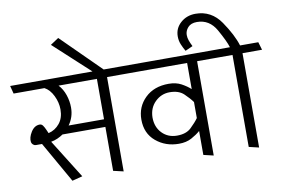

<svg xmlns="http://www.w3.org/2000/svg" viewBox="-104 -1105 1892 1287"><g transform="rotate(-10 841.5 -461.5)"><path d="M570 -626H309Q337 -596 351.5 -553.5Q366 -511 366 -467Q366 -434 356.5 -405Q347 -376 329 -351H570ZM132 -260H91Q80 -260 71.5 -267.5Q63 -275 61 -285Q56 -316 79.5 -353.5Q103 -391 139 -391Q152 -391 160.5 -379Q169 -367 176 -351L188 -324Q234 -335 264 -372Q294 -409 294 -467Q294 -514 271.5 -560.5Q249 -607 213 -626H3L-11 -680H757L771 -626H639V16L570 0V-299H278Q261 -287 239.5 -277.5Q218 -268 195 -264L360 0L290 18Z M656 -650H582L306 -904L362 -941Z M1184 0V-163Q1159 -141 1123 -121.5Q1087 -102 1037 -102Q946 -102 881 -156.5Q816 -211 816 -305Q816 -392 876.5 -451Q937 -510 1037 -510Q1087 -510 1123 -490.5Q1159 -471 1184 -448V-626H764L750 -680H1370L1385 -626H1252V16ZM1034 -453Q977 -453 935 -412Q893 -371 892 -306Q892 -241 932 -199.5Q972 -158 1034 -158Q1096 -158 1130 -190.5Q1164 -223 1184 -251V-360Q1164 -388 1130 -420.5Q1096 -453 1034 -453Z M1239 -731 1188 -708Q1175 -730 1164 -756Q1153 -782 1153 -812Q1153 -867 1194.5 -904Q1236 -941 1296 -941Q1404 -941 1467.5 -848Q1531 -755 1554 -680H1678L1694 -626H1561V16L1493 0V-626H1372L1357 -680H1485Q1472 -723 1426.5 -804Q1381 -885 1296 -885Q1255 -885 1234.5 -862Q1214 -839 1214 -811Q1214 -792 1220.5 -773.5Q1227 -755 1239 -731Z"/></g></svg>

Font: Palanquin Light
Style: Regular
Weight: 300
Designer: Pria Ravichandran
Version: Version 1.0.4